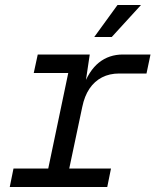

<svg xmlns="http://www.w3.org/2000/svg" viewBox="-20 -748 640 768"><path d="M19 0 34 -74H173L253 -456H115L131 -530H339L318 -389L311 -397Q335 -465 375.5 -497.5Q416 -530 472 -530H582L566 -454H457Q418 -454 388 -438.5Q358 -423 338 -393.5Q318 -364 309 -320L257 -74H424L409 0ZM357 -600 450 -728H544L427 -600Z"/></svg>

Font: Geist Mono
Style: Italic
Weight: 400
Italic angle: -12°
Monospace: yes
Designer: Basement.studio, Andrés Briganti, Mateo Zaragoza
Foundry: Basement.studio, Vercel, Andrés Briganti, Guido Ferreyra, Mateo Zaragoza
Version: Version 1.500